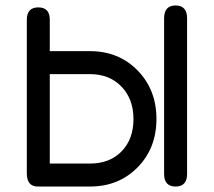

<svg xmlns="http://www.w3.org/2000/svg" viewBox="-20 -669 782 702"><path d="M664 -602V-33Q664 13 622 13Q580 13 580 -33V-602Q580 -649 622 -649Q664 -649 664 -602ZM162 -482H309Q414 -482 483 -411.5Q552 -341 552 -234Q552 -127 483 -57Q414 13 309 13H118Q78 13 78 -36V-596Q78 -642 120 -642Q162 -642 162 -597ZM309 -398H162V-71H309Q381 -71 424.5 -115.5Q468 -160 468 -234Q468 -307 424 -352.5Q380 -398 309 -398Z"/></svg>

Font: Jura
Style: Bold
Weight: 700
Designer: Daniel Johnson, Alexei Vanyashin
Foundry: Daniel Johnson
Version: Version 5.103